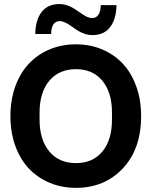

<svg xmlns="http://www.w3.org/2000/svg" viewBox="-20 -906 747 936"><path d="M350.1 9.8Q281.2 9.8 222.7 -14.6Q164.1 -39.1 121.6 -83.5Q79.1 -127.9 54.9 -194.1Q30.8 -260.3 30.8 -339.8Q30.8 -419.4 54.9 -485.6Q79.1 -551.8 121.6 -596.4Q164.1 -641.1 222.7 -665.5Q281.2 -689.9 350.1 -689.9Q418.5 -689.9 477.1 -665.5Q535.6 -641.1 577.9 -596.4Q620.1 -551.8 644 -485.6Q668 -419.4 668 -339.8Q668 -180.2 578.9 -85.2Q489.7 9.8 350.1 9.8ZM151.9 -740.2Q152.8 -807.6 182.6 -846.9Q212.4 -886.2 270 -886.2Q310.1 -886.2 352.1 -856.9L378.9 -838.9Q408.2 -817.9 428.2 -817.9Q469.7 -817.9 471.2 -880.9H547.9Q546.9 -814 517.3 -774.4Q487.8 -734.9 430.2 -734.9Q390.1 -734.9 348.1 -764.2L320.8 -783.2Q290.5 -803.2 272 -803.2Q230.5 -803.2 229 -740.2ZM172.9 -323.2Q172.9 -224.1 220.5 -167.5Q268.1 -110.8 350.1 -110.8Q432.1 -110.8 479 -167.2Q525.9 -223.6 525.9 -323.2V-356.9Q525.9 -456.1 479 -512.5Q432.1 -568.8 350.1 -568.8Q268.1 -568.8 220.5 -512.5Q172.9 -456.1 172.9 -356.9Z"/></svg>

Font: TASA Orbiter Deck
Style: Bold
Weight: 700
Designer: Weizhong Zhang
Version: Version 1.000;Glyphs 3.1.2 (3151)